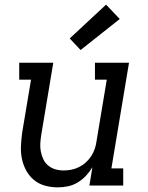

<svg xmlns="http://www.w3.org/2000/svg" viewBox="-20 -801 640 829"><path d="M230 8Q201 8 174 0.5Q147 -7 126.5 -24Q106 -41 93 -65Q80 -89 74.5 -116Q69 -143 70.5 -172Q72 -201 76 -230L114 -457H63V-530H210L158 -218Q155 -199 154 -181Q153 -163 156.5 -145.5Q160 -128 167.5 -112.5Q175 -97 188.5 -86Q202 -75 219 -70Q236 -65 255 -65Q272 -65 289 -68.5Q306 -72 322 -80Q338 -88 351.5 -100.5Q365 -113 374.5 -128Q384 -143 389.5 -159.5Q395 -176 397 -193L441 -457H390V-530H537L461 -74H512V0H366L379 -79Q367 -59 351 -42Q335 -25 315 -13Q295 -1 273 3.5Q251 8 230 8ZM328 -585 281 -635 438 -781 497 -719Z"/></svg>

Font: Iosevka Slab Extended Oblique
Style: Regular
Weight: 400
Width: 7
Italic angle: -9°
Monospace: yes
Designer: Belleve Invis
Foundry: Belleve Invis
Version: Version 11.1.0; ttfautohint (v1.8.3)